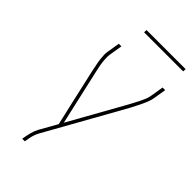

<svg xmlns="http://www.w3.org/2000/svg" viewBox="-271 -968 1042 1042"><g transform="rotate(45 250.0 -447.0)"><path d="M131 0 132 -7Q136 -30 141.5 -52Q147 -74 158 -95L215 -196L180 -349L139 -531Q133 -557 128.5 -583.5Q124 -610 123 -638Q123 -644 123.5 -650Q124 -656 125 -662L137 -735H157L145 -662Q144 -656 143.5 -650Q143 -644 143 -639Q143 -612 147.5 -586Q152 -560 158 -535L229 -221L407 -539Q415 -554 423 -569Q431 -584 438.5 -599Q446 -614 452.5 -630Q459 -646 461 -662L473 -735H493L481 -662Q478 -644 471.5 -627.5Q465 -611 457.5 -595Q450 -579 441.5 -563Q433 -547 425 -531L176 -86Q165 -67 160 -47Q155 -27 152 -7L151 0ZM190 -876 191 -894H491L490 -876Z"/></g></svg>

Font: Iosevka Term Curly Thin
Style: Italic
Weight: 100
Italic angle: -9°
Designer: Belleve Invis
Foundry: Belleve Invis
Version: Version 32.3.0